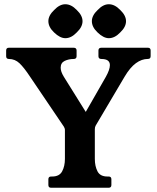

<svg xmlns="http://www.w3.org/2000/svg" viewBox="-20 -885 739 905"><path d="M677 -660Q690 -660 690 -647V-620Q690 -607.2 677 -607.2Q648 -607.2 620.5 -587.1Q593 -567 567 -523L431 -293Q427 -286 427 -276V-136Q427 -102 439.5 -77.5Q452 -53 486 -53H492Q505 -53 505 -40V-13Q505 0 492 0H221Q208 0 208 -13V-40Q208 -53 221 -53H226Q260 -53 273 -77.5Q286 -102 286 -136V-272Q286 -277 284.5 -280.5Q283 -284 281 -288L122 -523Q93 -567 71.7 -587Q50.5 -607 22.2 -607Q9 -607 9 -620V-647Q9 -660 22 -660H327Q341 -660 341 -647V-620Q341 -607 327 -607Q304 -607 285 -598Q266 -589 266 -566Q266 -557 269.5 -546.5Q273 -536 281 -523L417 -305L353 -303L479 -523Q498 -557 498 -578Q498 -607 458 -607Q444 -607 444 -620V-647Q444 -660 458 -660ZM287.8 -865Q316 -865 341.8 -837.8Q369 -812 369 -785Q369 -758 341.8 -732.2Q316 -705 288.1 -705Q262.9 -705 235 -732Q208 -757.3 208 -785.3Q208 -812 235.2 -837.8Q261 -865 287.8 -865ZM492.8 -865Q521 -865 546.8 -837.8Q574 -812 574 -785Q574 -758 546.8 -732.2Q521 -705 493.1 -705Q467.9 -705 440 -732Q413 -757.3 413 -785.3Q413 -812 440.2 -837.8Q466 -865 492.8 -865Z"/></svg>

Font: Young Serif Light
Style: Regular
Weight: 300
Designer: Bastien Sozeau
Foundry: NBR — Bastien Sozeau
Version: Version 5.001